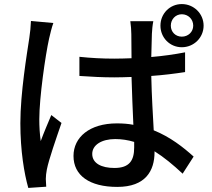

<svg xmlns="http://www.w3.org/2000/svg" viewBox="-20 -869 1040 943"><path d="M433 -113C433 -157 479 -186 546 -186C578 -186 609 -181 639 -172C639 -162 639 -153 639 -145C639 -81 616 -44 542 -44C478 -44 433 -67 433 -113ZM733 -765H620C623 -746 625 -718 625 -701C625 -676 626 -633 626 -583C598 -582 569 -581 541 -581C482 -581 427 -584 370 -590V-496C429 -492 483 -489 541 -489C569 -489 598 -490 626 -491C628 -413 632 -326 635 -256C610 -261 583 -263 554 -263C420 -263 341 -195 341 -103C341 -7 420 49 556 49C695 49 739 -30 739 -122C739 -123 739 -125 739 -126C785 -97 830 -60 877 -16L931 -100C881 -145 817 -196 735 -229C731 -305 725 -396 723 -496C781 -500 837 -507 889 -515V-612C838 -602 782 -594 723 -589C724 -635 725 -678 726 -703C727 -723 729 -745 733 -765ZM242 -756 132 -766C131 -739 128 -708 124 -683C112 -603 80 -412 80 -264C80 -128 99 -16 119 54L207 48C206 35 206 20 205 10C205 -2 207 -22 210 -36C220 -87 256 -189 282 -265L232 -304C216 -266 195 -217 180 -176C175 -213 173 -247 173 -283C173 -390 203 -598 221 -679C225 -697 235 -738 242 -756ZM819 -743C819 -774 842 -799 873 -799C904 -799 929 -775 929 -743C929 -712 904 -689 873 -689C842 -689 819 -712 819 -743ZM768 -743C768 -684 814 -637 873 -637C932 -637 980 -684 980 -743C980 -802 932 -849 873 -849C814 -849 768 -802 768 -743Z"/></svg>

Font: Noto Sans HK Medium
Style: Regular
Weight: 500
Designer: Ryoko NISHIZUKA 西塚涼子 (kana, bopomofo & ideographs); Paul D. Hunt (Latin, Greek & Cyrillic); Sandoll Communications 산돌커뮤니
Foundry: Adobe
Version: Version 2.002;hotconv 1.0.116;makeotfexe 2.5.65601